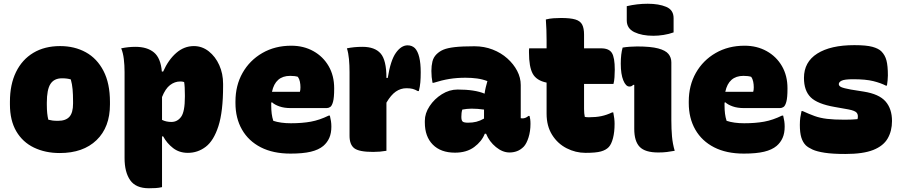

<svg xmlns="http://www.w3.org/2000/svg" viewBox="-20 -805 4810 1025"><path d="M301 -559Q378 -559 438 -526Q498 -493 532.5 -426.5Q567 -360 567 -261V-247Q567 -126 495.5 -57Q424 12 299 12Q222 12 161.5 -17Q101 -46 67 -104Q33 -162 33 -248V-262Q33 -354 65.5 -420.5Q98 -487 158 -523Q218 -559 301 -559ZM311 -387Q269 -387 249.5 -357Q230 -327 230 -257V-246Q230 -221 232 -201Q234 -181 238 -166Q249 -163 260.5 -161.5Q272 -160 290 -160Q331 -160 350.5 -181.5Q370 -203 370 -252V-263Q370 -301 367.5 -328.5Q365 -356 358 -381Q339 -387 311 -387Z M627 -547Q665 -555 703 -555Q766 -555 802 -525Q838 -495 844 -423H851Q879 -486 921 -522.5Q963 -559 1015 -559Q1059 -559 1094.5 -531Q1130 -503 1150.5 -457.5Q1171 -412 1171 -357V-345Q1171 -209 1146 -131.5Q1121 -54 1078.5 -21.5Q1036 11 983 11Q937 11 904 -14.5Q871 -40 851 -77H845V194Q828 198 811 199Q794 200 775 200Q705 200 675 157Q645 114 645 39V-420Q645 -457 641 -490Q637 -523 627 -547ZM942 -370Q913 -370 888 -351Q863 -332 845 -287V-165Q867 -154 895 -154Q927 -154 947 -181.5Q967 -209 967 -289V-297Q967 -344 963 -367Q958 -369 952.5 -369.5Q947 -370 942 -370Z M1535 -561Q1601 -561 1653 -532Q1705 -503 1734.5 -452Q1764 -401 1764 -334V-331Q1764 -284 1758 -262Q1752 -240 1743 -234Q1734 -228 1724 -228H1532Q1497 -228 1471.5 -237Q1446 -246 1432 -259L1428 -257V-240Q1428 -218 1430.5 -198Q1433 -178 1439 -160Q1478 -147 1533 -147Q1593 -147 1639.5 -155.5Q1686 -164 1735 -188H1741Q1745 -172 1747 -158Q1749 -144 1749 -129Q1749 -94 1738 -69Q1727 -44 1706 -26Q1681 -5 1639 5Q1597 15 1531 15Q1438 15 1372.5 -18.5Q1307 -52 1272 -113Q1237 -174 1237 -255V-263Q1237 -349 1275 -416Q1313 -483 1380.5 -522Q1448 -561 1535 -561ZM1529 -400Q1450 -400 1432 -315H1581Q1584 -324 1584 -339Q1584 -354 1581 -369Q1578 -384 1570 -395Q1554 -400 1529 -400Z M2043 0Q2009 6 1972 6Q1897 6 1871.5 -13.5Q1846 -33 1846 -80V-420Q1846 -457 1843 -489.5Q1840 -522 1832 -547Q1851 -551 1871.5 -553Q1892 -555 1915 -555Q1981 -555 2012 -519.5Q2043 -484 2043 -389H2050Q2065 -483 2093.5 -523Q2122 -563 2156 -563Q2179 -563 2195 -548Q2226 -515 2226 -419Q2226 -389 2224 -365.5Q2222 -342 2216 -319H2210Q2196 -327 2183 -330.5Q2170 -334 2150 -334Q2119 -334 2093 -316Q2067 -298 2043 -257Z M2760 -351V-174Q2762 -173 2769 -173Q2786 -173 2801 -186H2807Q2809 -180 2810.5 -169Q2812 -158 2812 -144Q2812 -104 2801.5 -71Q2791 -38 2776 -22Q2759 -5 2740 2Q2721 9 2700 9Q2663 9 2627.5 -20Q2592 -49 2575 -91H2568Q2552 -50 2511.5 -20Q2471 10 2409 10Q2333 10 2290.5 -33Q2248 -76 2248 -151V-160Q2248 -200 2273.5 -238.5Q2299 -277 2339 -302Q2379 -327 2423 -327Q2469 -327 2505 -321.5Q2541 -316 2567 -305Q2569 -321 2573 -338Q2577 -355 2582 -372Q2556 -382 2527 -386Q2498 -390 2465 -390Q2419 -390 2379 -383.5Q2339 -377 2295 -363H2289Q2283 -393 2283 -426Q2283 -454 2288.5 -476.5Q2294 -499 2310 -515Q2326 -531 2347.5 -540Q2369 -549 2408 -553.5Q2447 -558 2513 -558Q2565 -558 2610 -540.5Q2655 -523 2688.5 -493Q2722 -463 2741 -426.5Q2760 -390 2760 -351ZM2443 -180Q2443 -162 2450 -156Q2457 -150 2479 -150Q2503 -150 2523 -155Q2543 -160 2564 -172V-220Q2530 -225 2497 -225Q2484 -225 2471.5 -223.5Q2459 -222 2448 -220Q2445 -210 2444 -201.5Q2443 -193 2443 -182Z M3254 -205Q3261 -171 3261 -144Q3261 -100 3252.5 -67.5Q3244 -35 3230 -20Q3215 -4 3188 3.5Q3161 11 3106 11Q3053 11 3005 -13.5Q2957 -38 2927.5 -85Q2898 -132 2898 -198V-364Q2844 -375 2824 -411.5Q2804 -448 2804 -525Q2804 -531 2804 -536.5Q2804 -542 2805 -547H2898V-591Q2898 -619 2897 -646Q2896 -673 2894 -701Q2913 -706 2934 -707.5Q2955 -709 2975 -709Q3025 -709 3051.5 -701Q3078 -693 3088 -673.5Q3098 -654 3098 -620V-547H3189Q3231 -547 3246.5 -522.5Q3262 -498 3262 -433Q3262 -414 3260.5 -392.5Q3259 -371 3255 -357H3098V-223Q3098 -211 3099 -200.5Q3100 -190 3102 -181Q3107 -180 3112 -179.5Q3117 -179 3124 -179Q3161 -179 3190 -185Q3219 -191 3248 -205Z M3366 -117V-352H3360Q3353 -343 3340 -343Q3321 -343 3307.5 -376Q3294 -409 3294 -465Q3294 -517 3304 -551Q3321 -554 3342.5 -555.5Q3364 -557 3381 -557Q3454 -557 3493.5 -546.5Q3533 -536 3548.5 -517Q3564 -498 3564 -472V-163Q3564 -116 3567.5 -76.5Q3571 -37 3582 0Q3560 4 3540 6.5Q3520 9 3494 9Q3424 9 3395 -21Q3366 -51 3366 -117ZM3326 -772Q3381 -785 3438 -785Q3497 -785 3536.5 -768.5Q3576 -752 3576 -708V-632Q3551 -623 3522.5 -618.5Q3494 -614 3468 -614Q3407 -614 3366.5 -633.5Q3326 -653 3326 -696Z M3955 -561Q4021 -561 4073 -532Q4125 -503 4154.5 -452Q4184 -401 4184 -334V-331Q4184 -284 4178 -262Q4172 -240 4163 -234Q4154 -228 4144 -228H3952Q3917 -228 3891.5 -237Q3866 -246 3852 -259L3848 -257V-240Q3848 -218 3850.5 -198Q3853 -178 3859 -160Q3898 -147 3953 -147Q4013 -147 4059.5 -155.5Q4106 -164 4155 -188H4161Q4165 -172 4167 -158Q4169 -144 4169 -129Q4169 -94 4158 -69Q4147 -44 4126 -26Q4101 -5 4059 5Q4017 15 3951 15Q3858 15 3792.5 -18.5Q3727 -52 3692 -113Q3657 -174 3657 -255V-263Q3657 -349 3695 -416Q3733 -483 3800.5 -522Q3868 -561 3955 -561ZM3949 -400Q3870 -400 3852 -315H4001Q4004 -324 4004 -339Q4004 -354 4001 -369Q3998 -384 3990 -395Q3974 -400 3949 -400Z M4489 -166Q4530 -166 4558 -169Q4563 -190 4554.5 -202Q4546 -214 4509 -221L4436 -234Q4344 -250 4308 -285.5Q4272 -321 4272 -389Q4272 -474 4343 -519Q4414 -564 4541 -564Q4605 -564 4637.5 -555Q4670 -546 4685 -531Q4705 -511 4712.5 -482Q4720 -453 4720 -402Q4720 -389 4718.5 -375.5Q4717 -362 4715 -348H4709Q4682 -362 4642 -372Q4602 -382 4535 -382Q4489 -382 4473.5 -374.5Q4458 -367 4458 -356Q4458 -346 4471 -340Q4484 -334 4522 -327L4591 -316Q4673 -303 4707.5 -263.5Q4742 -224 4742 -159Q4742 -106 4719 -66Q4696 -26 4642 -4.5Q4588 17 4493 17Q4425 17 4383 10.5Q4341 4 4318 -6.5Q4295 -17 4282 -29Q4266 -45 4258 -70.5Q4250 -96 4250 -138Q4250 -161 4252.5 -178Q4255 -195 4259 -212H4265Q4300 -196 4329 -185.5Q4358 -175 4395 -170.5Q4432 -166 4489 -166Z"/></svg>

Font: Recursive Sn Csl St Blk
Style: Regular
Weight: 900
Version: Version 1.079;hotconv 1.0.112;makeotfexe 2.5.65598; ttfautoh